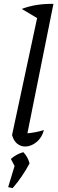

<svg xmlns="http://www.w3.org/2000/svg" viewBox="-20 -748 297 988"><path d="M206 -79Q196 -40 168 -17Q140 6 109 6Q86 6 68 -9Q50 -24 42 -53L171 -655L92 -702Q128 -716 169.5 -722.5Q211 -729 255 -728L121 -62Q166 -66 206 -79ZM22 215 55 106 36 70Q62 46 100 35Q124 60 132 93Q94 164 45 220Z"/></svg>

Font: Piazzolla
Style: Italic
Weight: 400
Italic angle: -11.3°
Designer: Juan Pablo del Peral
Foundry: Huerta Tipografica
Version: Version 1.330